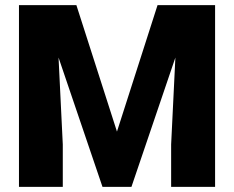

<svg xmlns="http://www.w3.org/2000/svg" viewBox="-20 -731 916 751"><path d="M54.2 -710.9H278.8L437.5 -216.3L596.2 -710.9H821.3V0H649.4V-166L666 -505.9L494.1 0H380.9L209 -505.9L225.6 -166V0H54.2Z"/></svg>

Font: Vazirmatn UI FD Black
Style: Regular
Weight: 900
Designer: Saber Rastikerdar
Foundry: Saber Rastikerdar
Version: Version 33.003